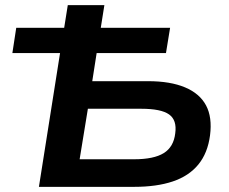

<svg xmlns="http://www.w3.org/2000/svg" viewBox="-20 -725 890 745"><path d="M131 0 213 -519H28L43 -617H229L243 -705H385L371 -617H640L624 -519H355L338 -410H555Q641 -410 698 -386Q755 -362 779.5 -316Q804 -270 795 -200Q786 -131 749.5 -86.5Q713 -42 650.5 -21Q588 0 501 0ZM289 -107H500Q577 -107 615.5 -131Q654 -155 660 -208Q667 -259 636 -281Q605 -303 528 -303H321Z"/></svg>

Font: Nunito Sans 10pt SemiExpanded
Style: Bold Italic
Weight: 700
Width: 6
Italic angle: -9°
Designer: Vernon Adams
Foundry: Vernon Adams
Version: Version 3.101;gftools[0.9.27]